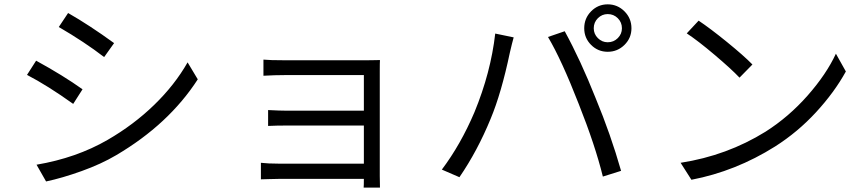

<svg xmlns="http://www.w3.org/2000/svg" viewBox="-20 -810 3995 885"><path d="M293.9 -750Q391.6 -694.3 505.9 -611.3L460 -546.9Q370.1 -616.2 251 -685.5ZM104.5 -464.8 146.5 -530.3Q271.5 -461.9 360.4 -398.4L317.4 -331.1Q200.2 -415 104.5 -464.8ZM148.4 -50.8Q332 -82 475.6 -165Q595.7 -234.4 690.4 -326.2Q785.2 -418 844.7 -522.5L891.6 -444.3Q757.8 -237.3 515.6 -94.7Q446.3 -53.7 356.4 -21.5Q266.6 10.7 192.4 26.4Z M1194.3 -535.2Q1222.7 -532.2 1293.9 -532.2H1670.9Q1683.6 -532.2 1704.6 -532.7Q1725.6 -533.2 1731.4 -533.2Q1730.5 -522.5 1730.5 -484.4V2Q1730.5 9.8 1731 28.8Q1731.4 47.9 1731.4 54.7H1656.2Q1657.2 44.9 1657.2 14.6H1263.7Q1246.1 14.6 1217.8 15.6Q1189.5 16.6 1182.6 16.6V-59.6Q1215.8 -55.7 1263.7 -55.7H1657.2V-231.4H1302.7Q1254.9 -231.4 1215.8 -229.5V-302.7Q1271.5 -299.8 1302.7 -299.8H1657.2V-463.9H1293.9Q1247.1 -463.9 1194.3 -460.9Z M2716.8 -679.7Q2716.8 -653.3 2735.8 -634.3Q2754.9 -615.2 2781.2 -615.2Q2808.6 -615.2 2827.6 -634.3Q2846.7 -653.3 2846.7 -679.7Q2846.7 -707 2827.6 -726.1Q2808.6 -745.1 2781.2 -745.1Q2754.9 -745.1 2735.8 -726.1Q2716.8 -707 2716.8 -679.7ZM2016.6 -28.3Q2103.5 -143.6 2167 -293Q2242.2 -475.6 2262.7 -655.3L2347.7 -637.7Q2340.8 -613.3 2330.1 -567.4Q2291 -380.9 2241.2 -261.7Q2180.7 -114.3 2097.7 6.8ZM2505.9 -639.6 2583 -666Q2656.2 -532.2 2725.6 -357.4Q2794.9 -190.4 2842.8 -22.5L2758.8 3.9Q2723.6 -139.6 2647.5 -331.1Q2568.4 -534.2 2505.9 -639.6ZM2672.9 -679.7Q2672.9 -725.6 2704.6 -757.8Q2736.3 -790 2781.2 -790Q2826.2 -790 2858.4 -757.8Q2890.6 -725.6 2890.6 -679.7Q2890.6 -634.8 2858.4 -603Q2826.2 -571.3 2781.2 -571.3Q2736.3 -571.3 2704.6 -603Q2672.9 -634.8 2672.9 -679.7Z M3200.2 -714.8Q3252.9 -679.7 3331.1 -616.2Q3409.2 -552.7 3448.2 -512.7L3388.7 -452.1Q3349.6 -493.2 3273.4 -557.6Q3197.3 -622.1 3145.5 -656.2ZM3117.2 -59.6Q3331.1 -92.8 3508.8 -203.1Q3616.2 -271.5 3702.6 -369.6Q3789.1 -467.8 3833 -562.5L3878.9 -480.5Q3826.2 -384.8 3741.7 -293Q3657.2 -201.2 3552.7 -134.8Q3371.1 -20.5 3167 18.6Z"/></svg>

Font: Min Sans
Style: Regular
Weight: 400
Designer: Jinseong-Kim, NotoSansCJK, Nunito
Foundry: Jinseong-Kim
Version: Version 1.400;Glyphs 3.1.2 (3151)